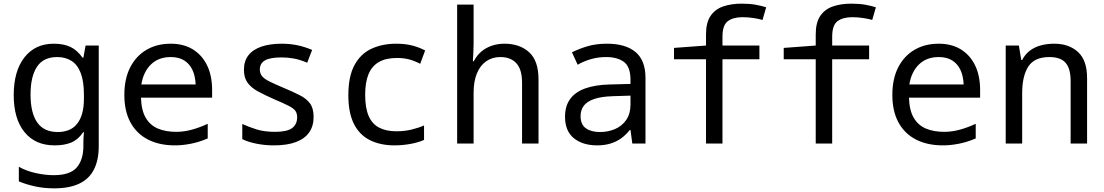

<svg xmlns="http://www.w3.org/2000/svg" viewBox="-20 -785 6040 1050"><path d="M276 245Q221 245 172.5 234.5Q124 224 83 207V127Q123 150 175.5 161.5Q228 173 273 173Q364 173 400 130.5Q436 88 436 14V-5Q436 -17 436.5 -28Q437 -39 439 -62H435Q407 -21 369.5 -5.5Q332 10 279 10Q173 10 114 -62.5Q55 -135 55 -265Q55 -396 113.5 -471Q172 -546 274 -546Q328 -546 365 -528.5Q402 -511 431 -470H436L448 -536H520V14Q520 90 494 141.5Q468 193 414 219Q360 245 276 245ZM296 -63Q329 -63 355.5 -73.5Q382 -84 400.5 -106.5Q419 -129 429 -163.5Q439 -198 439 -246V-267Q439 -340 421.5 -385.5Q404 -431 371 -452Q338 -473 293 -473Q217 -473 182 -419.5Q147 -366 147 -268Q147 -168 183.5 -115.5Q220 -63 296 -63Z M937 10Q851 10 789 -22Q727 -54 693.5 -115.5Q660 -177 660 -266Q660 -354 692 -416.5Q724 -479 781 -512.5Q838 -546 914 -546Q984 -546 1034.5 -515Q1085 -484 1112.5 -427.5Q1140 -371 1140 -292V-251H751Q753 -181 777.5 -140Q802 -99 844.5 -81.5Q887 -64 943 -64Q987 -64 1030 -76Q1073 -88 1116 -108V-28Q1070 -8 1024 1Q978 10 937 10ZM1050 -323Q1048 -370 1032 -403.5Q1016 -437 986.5 -455Q957 -473 914 -473Q847 -473 805.5 -432.5Q764 -392 753 -323Z M1479 10Q1429 10 1383.5 1Q1338 -8 1305 -24V-107Q1340 -91 1382.5 -77.5Q1425 -64 1484 -64Q1550 -64 1577.5 -84.5Q1605 -105 1605 -144Q1605 -165 1595.5 -178.5Q1586 -192 1559 -206Q1532 -220 1480 -242Q1428 -265 1391 -285Q1354 -305 1334 -332.5Q1314 -360 1314 -403Q1314 -451 1338.5 -482.5Q1363 -514 1409.5 -530Q1456 -546 1520 -546Q1564 -546 1604 -538Q1644 -530 1687 -512L1660 -442Q1620 -459 1586.5 -465Q1553 -471 1520 -471Q1458 -471 1429.5 -455Q1401 -439 1401 -405Q1401 -383 1413.5 -368Q1426 -353 1454.5 -339Q1483 -325 1530 -305Q1583 -283 1620 -264Q1657 -245 1676 -218.5Q1695 -192 1695 -146Q1695 -95 1670.5 -60.5Q1646 -26 1598 -8Q1550 10 1479 10Z M2138 10Q2060 10 2003 -18.5Q1946 -47 1915.5 -107.5Q1885 -168 1885 -264Q1885 -367 1918.5 -429Q1952 -491 2011.5 -518.5Q2071 -546 2147 -546Q2194 -546 2232.5 -536.5Q2271 -527 2305 -509L2278 -436Q2246 -453 2216 -460.5Q2186 -468 2151 -468Q2090 -468 2051.5 -445.5Q2013 -423 1995 -378.5Q1977 -334 1977 -266Q1977 -195 1996 -151Q2015 -107 2053.5 -87Q2092 -67 2148 -67Q2192 -67 2231 -76.5Q2270 -86 2299 -99V-20Q2269 -6 2225 2Q2181 10 2138 10Z M2480 0V-760H2570V-544Q2570 -525 2568.5 -496Q2567 -467 2566 -450H2571Q2588 -483 2613.5 -504Q2639 -525 2671 -535.5Q2703 -546 2739 -546Q2822 -546 2873.5 -499.5Q2925 -453 2925 -350V0H2835V-332Q2835 -405 2804 -439Q2773 -473 2716 -473Q2672 -473 2639 -450Q2606 -427 2588 -383.5Q2570 -340 2570 -278V0Z M3246 10Q3167 10 3118.5 -29Q3070 -68 3070 -147Q3070 -205 3098 -243.5Q3126 -282 3180.5 -301.5Q3235 -321 3313 -323L3428 -326V-348Q3428 -420 3392 -446.5Q3356 -473 3295 -473Q3252 -473 3213 -462Q3174 -451 3139 -431L3108 -499Q3146 -518 3192.5 -532Q3239 -546 3300 -546Q3401 -546 3455.5 -500.5Q3510 -455 3510 -359V0H3438L3428 -74H3424Q3402 -46 3375.5 -27.5Q3349 -9 3317 0.5Q3285 10 3246 10ZM3261 -63Q3306 -63 3344 -79.5Q3382 -96 3405 -129.5Q3428 -163 3428 -214V-262L3332 -259Q3268 -257 3229 -243.5Q3190 -230 3172.5 -206.5Q3155 -183 3155 -150Q3155 -104 3184 -83.5Q3213 -63 3261 -63Z M3841 0V-461H3666V-523L3841 -536V-597Q3841 -661 3865.5 -697.5Q3890 -734 3934 -749.5Q3978 -765 4036 -765Q4080 -765 4113 -759Q4146 -753 4170 -745L4150 -676Q4130 -682 4100 -686.5Q4070 -691 4041 -691Q3989 -691 3960 -669Q3931 -647 3931 -585V-536H4133V-461H3931V0Z M4441 0V-461H4266V-523L4441 -536V-597Q4441 -661 4465.5 -697.5Q4490 -734 4534 -749.5Q4578 -765 4636 -765Q4680 -765 4713 -759Q4746 -753 4770 -745L4750 -676Q4730 -682 4700 -686.5Q4670 -691 4641 -691Q4589 -691 4560 -669Q4531 -647 4531 -585V-536H4733V-461H4531V0Z M5137 10Q5051 10 4989 -22Q4927 -54 4893.5 -115.5Q4860 -177 4860 -266Q4860 -354 4892 -416.5Q4924 -479 4981 -512.5Q5038 -546 5114 -546Q5184 -546 5234.5 -515Q5285 -484 5312.5 -427.5Q5340 -371 5340 -292V-251H4951Q4953 -181 4977.5 -140Q5002 -99 5044.5 -81.5Q5087 -64 5143 -64Q5187 -64 5230 -76Q5273 -88 5316 -108V-28Q5270 -8 5224 1Q5178 10 5137 10ZM5250 -323Q5248 -370 5232 -403.5Q5216 -437 5186.5 -455Q5157 -473 5114 -473Q5047 -473 5005.5 -432.5Q4964 -392 4953 -323Z M5480 0V-536H5552L5565 -457H5570Q5586 -488 5611.5 -507.5Q5637 -527 5671 -536.5Q5705 -546 5745 -546Q5826 -546 5875.5 -500.5Q5925 -455 5925 -358V0H5835V-342Q5835 -410 5807.5 -441.5Q5780 -473 5719 -473Q5637 -473 5603.5 -421Q5570 -369 5570 -275V0Z"/></svg>

Font: Noto Sans Mono
Style: Regular
Weight: 400
Designer: Monotype Design Team
Foundry: Monotype Imaging Inc.
Version: Version 2.014